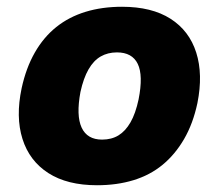

<svg xmlns="http://www.w3.org/2000/svg" viewBox="-20 -537 648 568"><path d="M267 11Q179 11 123 -25Q67 -61 46.5 -126Q26 -191 44 -276Q57 -336 83 -381.5Q109 -427 146.5 -457Q184 -487 233 -502Q282 -517 341 -517Q429 -517 484.5 -481.5Q540 -446 560.5 -381.5Q581 -317 564 -232Q551 -171 524.5 -125.5Q498 -80 461 -49.5Q424 -19 375 -4Q326 11 267 11ZM282 -124Q310 -124 330.5 -136.5Q351 -149 366 -175Q381 -201 390 -243Q404 -314 387.5 -348Q371 -382 326 -382Q299 -382 278 -370Q257 -358 242 -332Q227 -306 218 -265Q205 -195 221.5 -159.5Q238 -124 282 -124Z"/></svg>

Font: Nunito Sans 7pt SemiCondensed Black
Style: Italic
Weight: 900
Width: 4
Italic angle: -9°
Designer: Vernon Adams
Foundry: Vernon Adams
Version: Version 3.101;gftools[0.9.27]